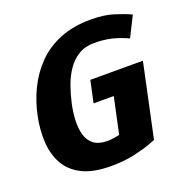

<svg xmlns="http://www.w3.org/2000/svg" viewBox="-124 -788 874 910"><g transform="rotate(-20 313.0 -333.0)"><path d="M331 -408H596L592 -389L517 -37Q517 -37 486.5 -25.5Q456 -14 404 -2Q352 10 284 10Q195 10 139.5 -18Q84 -46 57.5 -94.5Q31 -143 27.5 -205Q24 -267 38 -334Q52 -402 82 -463.5Q112 -525 159 -573Q206 -621 273.5 -648.5Q341 -676 430 -676Q496 -676 544 -661Q592 -646 626 -630L575 -528Q534 -547 495 -556.5Q456 -566 407 -566Q361 -566 327.5 -545.5Q294 -525 271 -491Q248 -457 233.5 -416Q219 -375 210 -334Q201 -293 199 -253Q197 -213 206 -180Q215 -147 239.5 -127.5Q264 -108 310 -108Q325 -108 340 -110.5Q355 -113 370 -116L409 -298H307Z"/></g></svg>

Font: Epunda Sans ExtraBold
Style: Italic
Weight: 800
Italic angle: -12.0243°
Designer: Simon Atzbach
Foundry: typofactur
Version: Version 2.204; ttfautohint (v1.8.4.7-5d5b)